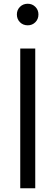

<svg xmlns="http://www.w3.org/2000/svg" viewBox="-20 -1004 296 1024"><path d="M88 -745H168V0H88ZM70 -927Q70 -951 86.5 -967.5Q103 -984 128 -984Q152 -984 168.5 -967.5Q185 -951 185 -927Q185 -902 168.5 -885.5Q152 -869 128 -869Q103 -869 86.5 -885.5Q70 -902 70 -927Z"/></svg>

Font: Evergrow Sans 
Style: Regular
Weight: 400
Foundry: 10Web
Version: Version 1.000